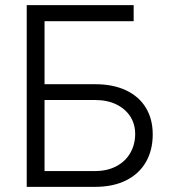

<svg xmlns="http://www.w3.org/2000/svg" viewBox="-20 -727 659 747"><path d="M84 -707H500V-644.5H153.3V-399.4H349.6Q419.9 -399.4 470.5 -375.5Q521 -351.6 547.6 -307.6Q574.2 -263.7 574.2 -204.1Q574.2 -143.1 547.9 -96.9Q521.5 -50.8 470.9 -25.4Q420.4 0 349.6 0H84ZM505.9 -206.1Q505.9 -243.7 487.1 -273.4Q468.3 -303.2 432.9 -320.6Q397.5 -337.9 349.6 -337.9H153.3V-61.5H349.6Q397.9 -61.5 433.3 -80.6Q468.8 -99.6 487.3 -132.6Q505.9 -165.5 505.9 -206.1Z"/></svg>

Font: Pretendard Light
Style: Regular
Weight: 300
Designer: Base glyphs from Inter by Rasmus Andersson; Hangeul glyphs from Noto Sans CJK(Source Han Sans) by Jang Soo-young and Kan
Foundry: Kil Hyung-jin
Version: Version 1.309